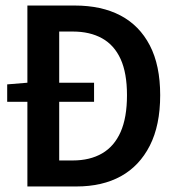

<svg xmlns="http://www.w3.org/2000/svg" viewBox="-20 -674 640 694"><path d="M79 0V-306H6V-369L79 -375V-654H250Q347 -654 415.5 -618Q484 -582 521.5 -510Q559 -438 559 -330Q559 -221 521.5 -147.5Q484 -74 417 -37Q350 0 256 0ZM194 -94H243Q305 -94 349 -119.5Q393 -145 416 -197Q439 -249 439 -330Q439 -410 416 -460.5Q393 -511 349 -535.5Q305 -560 243 -560H194V-375H320V-306H194Z"/></svg>

Font: Source Code Pro ExtraLight SemiBold
Style: Regular
Weight: 600
Monospace: yes
Version: Version 1.018;hotconv 1.0.116;makeotfexe 2.5.65601